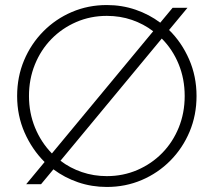

<svg xmlns="http://www.w3.org/2000/svg" viewBox="-20 -731 848 762"><path d="M404 11Q344 11 290 -7.5Q236 -26 192 -59L143 0H84L157 -88Q107 -138 77.5 -205Q48 -272 48 -350Q48 -426 75.5 -491.5Q103 -557 152 -606.5Q201 -656 265.5 -683.5Q330 -711 404 -711Q464 -711 518 -692.5Q572 -674 616 -641L665 -700H724L651 -612Q701 -563 730.5 -495.5Q760 -428 760 -350Q760 -274 732.5 -208.5Q705 -143 656 -93.5Q607 -44 542.5 -16.5Q478 11 404 11ZM186 -122 588 -607Q550 -636 503.5 -652Q457 -668 404 -668Q339 -668 282.5 -643.5Q226 -619 184 -576Q142 -533 118.5 -475Q95 -417 95 -350Q95 -283 119 -224.5Q143 -166 186 -122ZM404 -32Q469 -32 525.5 -56.5Q582 -81 624 -124Q666 -167 689.5 -225Q713 -283 713 -350Q713 -418 689 -476.5Q665 -535 622 -578L220 -93Q258 -64 305 -48Q352 -32 404 -32Z"/></svg>

Font: Red Hat Display VF
Style: Regular
Weight: 300
Designer: Pentagram, MCKL
Foundry: Pentagram, MCKL
Version: Version 1.023